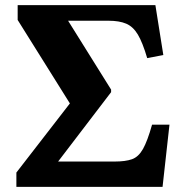

<svg xmlns="http://www.w3.org/2000/svg" viewBox="-20 -730 725 750"><path d="M44 0V-56L253 -326L49 -652V-710H587L618 -515L555 -503Q537 -564 518.5 -595Q500 -626 473 -637.5Q446 -649 404 -649H246L414 -380V-370L207 -99H428Q470 -99 495.5 -108Q521 -117 538.5 -148Q556 -179 574 -243H642L615 0Z"/></svg>

Font: Literata 36pt
Style: Bold
Weight: 700
Designer: Latin by Veronika Burian and Jose Scaglione. Greek by Irene Vlachou. Cyrillic by Vera Evstafieva.
Foundry: TypeTogether
Version: Version 3.002